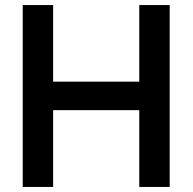

<svg xmlns="http://www.w3.org/2000/svg" viewBox="-20 -740 762 760"><path d="M70 -720H190.3V-416.8H531.3V-720H651.7V0H531.3V-304H190.3V0H70Z"/></svg>

Font: Tap Sans
Style: Regular
Weight: 400
Designer: Tap Payments
Foundry: Tap Payments
Version: Version 1.001;Glyphs 3.1.2 (3151)